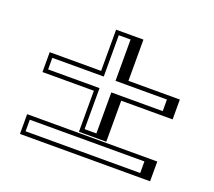

<svg xmlns="http://www.w3.org/2000/svg" viewBox="-104 -774 976 874"><g transform="rotate(20 383.5 -337.0)"><path d="M89.8 -59.1H645V-115.2H89.8ZM338.9 -160.2H396V-358.9H645V-415H396V-615.2H338.9V-415H89.8V-358.9H338.9ZM451.2 -140.1H318.8V-338.9H69.8V-435.1H318.8V-634.8H451.2V-435.1H700.2V-338.9H451.2ZM700.2 -39.1H69.8V-134.8H700.2Z"/></g></svg>

Font: Jacques Francois Shadow
Style: Regular
Weight: 400
Designer: Alexei Vanyashin, Nikita Kanarev (i@xarsok.ru)
Foundry: Cyreal (www.cyreal.org)
Version: Version 1.003